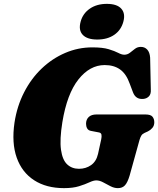

<svg xmlns="http://www.w3.org/2000/svg" viewBox="-20 -959 818 993"><path d="M457.5 -714Q511 -714 542.2 -704.5Q573.5 -695 591.5 -685.5Q609.5 -676 622.5 -676Q639 -676 652 -686.2Q665 -696.5 678 -706.5Q691 -716.5 708.5 -716.5Q728.5 -716.5 741.5 -702.5Q754.5 -688.5 756.5 -660.5L760 -496Q761.5 -472 750 -460.5Q738.5 -449 722 -447.5Q682.5 -443.5 668 -481L651 -526Q633 -577 601 -599.8Q569 -622.5 521.5 -622.5Q444.5 -622.5 385.5 -548Q326.5 -473.5 302.5 -327Q288 -237 295.5 -184.2Q303 -131.5 327.5 -108.8Q352 -86 388.5 -86Q424 -86 451 -105Q478 -124 487 -163L503.5 -238.5Q506.5 -252.5 504.8 -262.2Q503 -272 492 -274L450.5 -282Q436.5 -284.5 430.8 -295Q425 -305.5 425 -319Q425 -340.5 438.8 -353.8Q452.5 -367 479 -367H732Q759.5 -367 768.8 -355.2Q778 -343.5 778 -326.5Q778 -309 767.8 -297.2Q757.5 -285.5 745 -279.5L727.5 -271.5Q716.5 -266.5 711.2 -258.2Q706 -250 701.5 -235L650 -49.5Q639.5 -15 626.2 -0.5Q613 14 589.5 14Q570.5 14 551.2 4Q532 -6 513.5 -16Q495 -26 478 -26Q463.5 -26 442.2 -16Q421 -6 389.2 4Q357.5 14 311 14Q219.5 14 156.5 -26.8Q93.5 -67.5 66.5 -143.5Q39.5 -219.5 55 -325Q68 -410 104.5 -481.2Q141 -552.5 195.5 -604.5Q250 -656.5 317 -685.2Q384 -714 457.5 -714ZM483 -754.5Q431 -754.5 408 -778.8Q385 -803 397 -847Q408.5 -889.5 444.5 -914.2Q480.5 -939 532.5 -939Q585 -939 607.2 -914.2Q629.5 -889.5 618 -847Q606.5 -803.5 571 -779Q535.5 -754.5 483 -754.5Z"/></svg>

Font: Fraunces 9pt Soft Black
Style: Italic
Weight: 900
Italic angle: -16°
Version: Version 1.000;[b76b70a41]